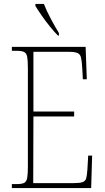

<svg xmlns="http://www.w3.org/2000/svg" viewBox="-20 -951 530 971"><path d="M40 0V-20H65Q90 -20 102 -26Q114 -32 117.5 -51Q121 -70 121 -108V-606Q121 -645 117.5 -663.5Q114 -682 102 -688Q90 -694 65 -694H40V-714H413L419 -550H399L396 -606Q394 -643 389.5 -660.5Q385 -678 370.5 -683.5Q356 -689 325 -689H149V-387H355V-362H149L148 -25H354Q384 -25 398 -30Q412 -35 416 -49.5Q420 -64 422 -94L426 -164H446L441 0ZM273 -771Q255 -789 232 -817.5Q209 -846 189 -875Q169 -904 159 -921V-931H202Q215 -897 237.5 -855Q260 -813 278 -784V-771Z"/></svg>

Font: Noto Serif Lao Condensed Thin
Style: Regular
Weight: 100
Width: 3
Designer: Monotype Design Team
Foundry: Monotype Imaging Inc.
Version: Version 2.003; ttfautohint (v1.8.4.7-5d5b)